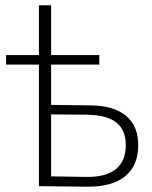

<svg xmlns="http://www.w3.org/2000/svg" viewBox="-20 -703 573 725"><path d="M502 -155Q502 -78 452.5 -37.5Q403 3 308 2L127 0V-459H3V-495H127V-683H173V-495H355V-459H173V-307L319 -305Q408 -305 455 -266.5Q502 -228 502 -155ZM455 -155Q455 -213 418.5 -241Q382 -269 307 -270L173 -271V-37L307 -35Q380 -34 417.5 -64.5Q455 -95 455 -155Z"/></svg>

Font: Montserrat Ace
Style: Light
Weight: 300
Designer: Julieta Ulanovsky
Foundry: Julieta Ulanovsky
Version: Version 1